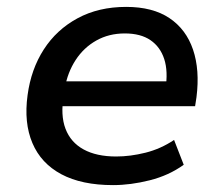

<svg xmlns="http://www.w3.org/2000/svg" viewBox="-20 -528 648 557"><path d="M308 9Q217 9 158 -22.5Q99 -54 74 -113Q49 -172 60 -252Q70 -327 107 -384.5Q144 -442 205 -475Q266 -508 346 -508Q423 -508 471.5 -475.5Q520 -443 540 -384Q560 -325 550 -246L546 -220H140L151 -292H481L460 -270Q468 -321 456.5 -356.5Q445 -392 416.5 -411.5Q388 -431 342 -431Q296 -431 259.5 -410.5Q223 -390 199.5 -354Q176 -318 168 -272L165 -251Q155 -194 170 -154.5Q185 -115 222.5 -94.5Q260 -74 317 -74Q358 -74 402 -85Q446 -96 485 -122L513 -50Q470 -19 414.5 -5Q359 9 308 9Z"/></svg>

Font: Nunito Sans 7pt SemiBold
Style: Italic
Weight: 600
Italic angle: -9°
Designer: Vernon Adams
Foundry: Vernon Adams
Version: Version 3.101;gftools[0.9.27]